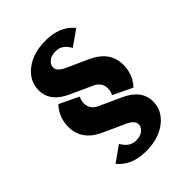

<svg xmlns="http://www.w3.org/2000/svg" viewBox="-217 -854 972 972"><g transform="rotate(-45 268.5 -368.5)"><path d="M250.5 9.8Q147.9 9.8 95.7 -55.2L179.7 -114.3Q206.5 -64.5 252.4 -64.5Q283.7 -64.5 300.8 -78.1Q320.3 -93.8 320.3 -114.3Q320.3 -141.1 274.9 -161.6L160.6 -213.4Q58.6 -259.8 58.6 -355.5Q58.6 -424.3 104.5 -473.6L208.5 -423.8Q198.7 -406.7 198.7 -385.3Q198.7 -341.8 240.7 -322.8L357.9 -269.5Q453.6 -226.1 453.6 -143.6Q453.6 -77.6 396 -33.2Q339.8 9.8 250.5 9.8ZM286.6 -747.1Q389.2 -747.1 441.4 -682.1L357.4 -623Q330.6 -672.9 284.7 -672.9Q253.4 -672.9 236.3 -659.2Q216.8 -643.6 216.8 -623Q216.8 -596.2 262.2 -575.7L376.5 -523.9Q478.5 -477.5 478.5 -381.8Q478.5 -313 432.6 -263.7L328.6 -313.5Q338.4 -330.6 338.4 -352.1Q338.4 -395.5 296.4 -414.6L179.2 -467.8Q83.5 -511.2 83.5 -593.8Q83.5 -659.7 141.1 -704.1Q197.3 -747.1 286.6 -747.1Z"/></g></svg>

Font: Klaudia
Style: Bold
Weight: 700
Designer: Wojciech Kalinowski "wmk69" (wmk69@o2.pl)
Foundry: Wojciech Kalinowski "wmk69" (wmk69@o2.pl)
Version: Version 3.1.0; 2021-05-10